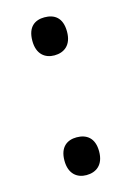

<svg xmlns="http://www.w3.org/2000/svg" viewBox="-93 -600 454 663"><g transform="rotate(-15 134.0 -268.0)"><path d="M133 -414C168 -414 196 -434 196 -482C196 -533 168 -550 133 -550C100 -550 72 -533 72 -482C72 -434 100 -414 133 -414ZM133 14C168 14 196 -6 196 -54C196 -103 168 -121 133 -121C100 -121 72 -103 72 -54C72 -6 100 14 133 14Z"/></g></svg>

Font: Noto Sans Sunuwar
Style: Regular
Weight: 400
Designer: Anshuman Pandey
Foundry: Jamra Patel LLC
Version: Version 1.000